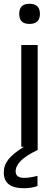

<svg xmlns="http://www.w3.org/2000/svg" viewBox="-36 -779 297 1019"><path d="M77 -540H164V17Q103 46 75 74Q47 102 47 131Q47 165 93 165Q107 165 126.5 162Q146 159 163 154V208Q133 220 90 220Q-16 220 -16 136Q-16 98 9 66.5Q34 35 91 0H77ZM120 -652Q66 -652 66 -705Q66 -759 120 -759Q176 -759 176 -705Q176 -652 120 -652Z"/></svg>

Font: Encode Sans Normal
Style: Regular
Weight: 400
Designer: Pablo Impallari, Andres Torresi
Foundry: Pablo Impallari, Andres Torresi
Version: Version 1.000; ttfautohint (v1.00) -l 8 -r 50 -G 200 -x 14 -